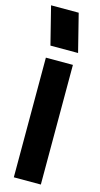

<svg xmlns="http://www.w3.org/2000/svg" viewBox="-127 -861 469 899"><g transform="rotate(15 107.0 -411.5)"><path d="M42 0V-580H173V0ZM48 -640 2 -823H136L182 -640Z"/></g></svg>

Font: Orbitron
Style: Bold
Weight: 700
Designer: Matt McInerney
Foundry: The League of Moveable Type
Version: Version 2.001